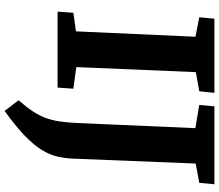

<svg xmlns="http://www.w3.org/2000/svg" viewBox="-80 -660 977 857"><g transform="rotate(90 408.5 -231.5)"><path d="M144 -615.5 57 -632.5 63.5 -700H394.5L387.5 -632.5L302 -617L279.5 -83.5L376 -70.5L371 0H32L37 -70.5L120 -82ZM552 -615 448.5 -632.5 454.5 -700H802.5L796 -632.5L710 -616.5L688.5 -79Q687.5 -38 679.5 -2Q671.5 34 649.8 69.7Q628 105.5 586.3 146Q544.5 186.5 475 236.5L427.5 174Q457.5 140 476.5 111.2Q495.5 82.5 506.3 53.5Q517 24.5 522 -9.5Q527 -43.5 529 -86.5Z"/></g></svg>

Font: Literata
Style: Italic
Weight: 400
Italic angle: -2°
Designer: Latin by Veronika Burian and Jose Scaglione. Greek by Irene Vlachou. Cyrillic by Vera Evstafieva
Foundry: TypeTogether
Version: Version 3.103;gftools[0.9.29]